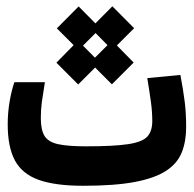

<svg xmlns="http://www.w3.org/2000/svg" viewBox="-20 -596 626 620"><path d="M248.5 3.9Q158.7 3.9 105.2 -15.1Q51.8 -34.2 28.3 -77.6Q4.9 -121.1 4.9 -194.3Q4.9 -231.9 11 -267.8Q17.1 -303.7 26.4 -330.6H125Q118.7 -292 115.2 -267.1Q111.8 -242.2 111.8 -214.4Q111.8 -177.2 123.5 -157.5Q135.3 -137.7 167 -130.6Q198.7 -123.5 258.3 -123.5Q348.6 -123.5 394.5 -130.6Q440.4 -137.7 456.1 -155.3Q471.7 -172.9 471.7 -204.6Q471.7 -234.9 467.5 -265.6Q463.4 -296.4 455.6 -343.8L562.5 -354Q571.8 -305.2 576.4 -268.1Q581.1 -231 581.1 -185.1Q581.1 -139.6 567.1 -104.2Q553.2 -68.8 517.1 -44.9Q481 -21 416 -8.5Q351.1 3.9 248.5 3.9ZM232.4 -323.2 162.1 -393.6 217.8 -450.2 163.6 -504.4 233.9 -575.2 288.1 -520.5 342.8 -575.7 413.1 -504.9 357.4 -449.2 411.6 -394 341.3 -323.7 287.1 -377.9ZM286.6 -409.7 327.1 -450.2 288.6 -489.3 248 -448.7Z"/></svg>

Font: CaskaydiaCove NFP SemiBold
Style: Regular
Weight: 600
Designer: Aaron Bell
Foundry: Saja Typeworks
Version: Version 2111.001; VTT 6.35;Nerd Fonts 3.1.1